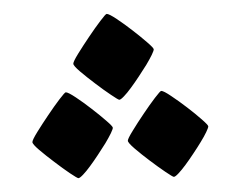

<svg xmlns="http://www.w3.org/2000/svg" viewBox="-20 -244 344 275"><path d="M200.2 -173.3Q200.2 -171.4 197.3 -165.3Q194.3 -159.2 189.5 -151.1Q184.6 -143.1 178.7 -134.3Q172.9 -125.5 167.5 -118.2Q162.1 -110.8 157.5 -106Q152.8 -101.1 150.9 -101.1Q149.4 -101.1 138.9 -108.2Q128.4 -115.2 116.5 -124.3Q104.5 -133.3 94.7 -141.6Q85 -149.9 85 -152.8Q85 -155.8 92 -167.2Q99.1 -178.7 107.7 -191.4Q116.2 -204.1 123.8 -214.1Q131.3 -224.1 132.8 -224.1Q136.2 -224.1 147.2 -216.8Q158.2 -209.5 169.9 -200.4Q181.6 -191.4 190.9 -183.3Q200.2 -175.3 200.2 -173.3ZM141.6 -61Q141.6 -59.1 138.7 -53Q135.7 -46.9 130.9 -38.8Q126 -30.8 120.1 -22Q114.3 -13.2 108.9 -5.9Q103.5 1.5 98.9 6.3Q94.2 11.2 92.3 11.2Q90.8 11.2 80.3 4.2Q69.8 -2.9 57.9 -12Q45.9 -21 36.1 -29.3Q26.4 -37.6 26.4 -40.5Q26.4 -43.5 33.4 -54.9Q40.5 -66.4 49.1 -79.1Q57.6 -91.8 65.2 -101.8Q72.8 -111.8 74.2 -111.8Q77.6 -111.8 88.6 -104.5Q99.6 -97.2 111.3 -88.1Q123 -79.1 132.3 -71Q141.6 -63 141.6 -61ZM278.3 -63Q278.3 -61 275.4 -54.9Q272.5 -48.8 267.6 -40.8Q262.7 -32.7 256.8 -23.9Q251 -15.1 245.6 -7.8Q240.2 -0.5 235.6 4.4Q231 9.3 229 9.3Q227.5 9.3 217 2.2Q206.5 -4.9 194.6 -13.9Q182.6 -22.9 172.9 -31.2Q163.1 -39.6 163.1 -42.5Q163.1 -45.4 170.2 -56.9Q177.2 -68.4 185.8 -81.1Q194.3 -93.8 201.9 -103.8Q209.5 -113.8 210.9 -113.8Q214.4 -113.8 225.3 -106.4Q236.3 -99.1 248 -90.1Q259.8 -81.1 269 -73Q278.3 -64.9 278.3 -63Z"/></svg>

Font: Scheherazade
Style: Bold
Weight: 700
Version: Version 2.100 (build 932/914)